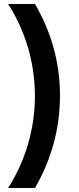

<svg xmlns="http://www.w3.org/2000/svg" viewBox="-20 -727 392 958"><path d="M154.3 -248Q153.8 -375 118.9 -491.9Q84 -608.9 20.5 -707H154.3Q215.3 -604 247.3 -488.5Q279.3 -373 279.3 -251Q279.3 -126.5 247.3 -9.8Q215.3 106.9 154.3 210.9H20.5Q84 112.3 118.9 -4.9Q153.8 -122.1 154.3 -248Z"/></svg>

Font: Wanted Sans SemiBold
Style: Regular
Weight: 600
Designer: Original Design by Kil Hyung-jin and Kang Hanbin, Wanted Lab, Inc; Hangeul from Source Han Sans by Jang Soo-young and Ka
Foundry: Wanted Lab, Inc.
Version: Version 1.003